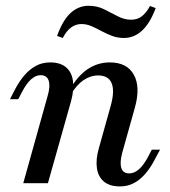

<svg xmlns="http://www.w3.org/2000/svg" viewBox="-20 -647 600 678"><path d="M403.2 11.3Q367.7 11.3 347.2 -5.6Q326.6 -22.6 322.2 -53.2Q317.7 -83.9 329 -123.4L371 -273.4Q385.5 -325.8 374.2 -353.2Q362.9 -380.6 326.6 -380.6Q299.2 -380.6 274.6 -363.7Q250 -346.8 229.8 -312.9L226.6 -330.6Q254 -379 289.5 -402.8Q325 -426.6 367.7 -426.6Q428.2 -426.6 452.4 -383.5Q476.6 -340.3 456.5 -267.7L411.3 -106.5Q402.4 -72.6 408.5 -53.6Q414.5 -34.7 436.3 -34.7Q454 -34.7 470.2 -48.8Q486.3 -62.9 500.8 -89.5L516.1 -118.5H545.2L526.6 -83.9Q512.1 -55.6 494 -34.3Q475.8 -12.9 453.6 -0.8Q431.5 11.3 403.2 11.3ZM62.1 0 148.4 -308.9Q158.1 -341.9 152 -361.7Q146 -381.5 123.4 -381.5Q106.5 -381.5 90.3 -367.3Q74.2 -353.2 59.7 -325.8L44.4 -296.8H15.3L33.1 -331.5Q48.4 -360.5 66.5 -381.5Q84.7 -402.4 106.9 -414.5Q129 -426.6 157.3 -426.6Q192.7 -426.6 212.9 -409.7Q233.1 -392.7 237.5 -362.1Q241.9 -331.5 231.5 -291.9L149.2 0ZM201.6 -512.9 181.5 -520.2Q201.6 -575.8 229.4 -601.2Q257.3 -626.6 292.7 -626.6Q322.6 -626.6 347.2 -614.5Q371.8 -602.4 395.2 -589.9Q418.5 -577.4 443.5 -577.4Q464.5 -577.4 480.2 -589.1Q496 -600.8 509.7 -625.8L529.8 -618.5Q509.7 -564.5 481.5 -538.7Q453.2 -512.9 417.7 -512.9Q395.2 -512.9 375.8 -520.2Q356.5 -527.4 338.7 -537.1Q321 -546.8 303.6 -554.4Q286.3 -562.1 267.7 -562.1Q247.6 -562.1 231.5 -550.4Q215.3 -538.7 201.6 -512.9Z"/></svg>

Font: Playfair 5pt SemiExpanded Light Medium
Style: Italic
Weight: 500
Italic angle: -15.6°
Version: Version 2.001;gftools[0.9.30]